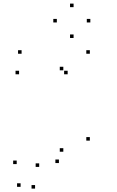

<svg xmlns="http://www.w3.org/2000/svg" viewBox="-20 -827 660 1085"><path d="M87.8 -407.2V-427.2H67.8V-407.2ZM362.3 -407.2V-427.2H342.3V-407.2ZM337.8 -429.7V-449.7H317.8V-429.7ZM337.8 30.4V10.4H317.8V30.4ZM313 94.4V74.4H293V94.4ZM201.5 116.2V96.2H181.5V116.2ZM74.4 100.3V80.3H54.4V100.3ZM96.4 228.8V208.8H76.4V228.8ZM178.2 238.8V218.8H158.2V238.8ZM487.7 -32.3V-52.3H467.7V-32.3ZM487.7 -523.3V-543.3H467.7V-523.3ZM102 -523.3V-543.3H82V-523.3ZM490.5 -700.1V-720.1H470.5V-700.1ZM395.8 -786.6V-806.6H375.8V-786.6ZM301.2 -700.1V-720.1H281.2V-700.1ZM395.8 -612.3V-632.3H375.8V-612.3Z"/></svg>

Font: Monaspace Argon Dots Var
Style: Regular
Weight: 400
Designer: Riley Cran and the Lettermatic Team
Version: Version 1.100 (Monaspace Argon Dots)